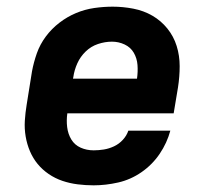

<svg xmlns="http://www.w3.org/2000/svg" viewBox="-20 -548 640 576"><path d="M261 8Q237 8 213 5Q189 2 167 -5.5Q145 -13 126 -26Q107 -39 93 -56Q79 -73 70 -94Q61 -115 57 -138.5Q53 -162 54.5 -186Q56 -210 60 -234L76 -334Q81 -361 90.5 -388Q100 -415 117.5 -438.5Q135 -462 158.5 -480Q182 -498 208.5 -509Q235 -520 263 -524Q291 -528 318 -528Q349 -528 380 -522Q411 -516 437 -501Q463 -486 482 -462.5Q501 -439 510 -410Q519 -381 519 -349.5Q519 -318 514 -286L501 -208H182Q179 -187 181.5 -166.5Q184 -146 194 -129.5Q204 -113 222 -105Q240 -97 261 -97Q276 -97 291.5 -99.5Q307 -102 322 -109Q337 -116 348.5 -128.5Q360 -141 365 -156H491Q481 -119 459 -86.5Q437 -54 404.5 -31.5Q372 -9 334.5 -0.5Q297 8 261 8ZM391 -312Q394 -333 392.5 -353Q391 -373 381.5 -389.5Q372 -406 354 -414.5Q336 -423 316 -423Q295 -423 274 -416Q253 -409 237 -393.5Q221 -378 212 -358Q203 -338 200 -317L199 -312Z"/></svg>

Font: Iosevka Etoile XBdObl
Style: Regular
Weight: 800
Italic angle: -9°
Designer: Belleve Invis
Foundry: Belleve Invis
Version: Version 15.5.2; ttfautohint (v1.8.4)